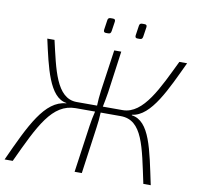

<svg xmlns="http://www.w3.org/2000/svg" viewBox="-91 -954 1075 1048"><g transform="rotate(10 446.5 -430.0)"><path d="M427 -776H439C450 -776 454 -780 456 -792L464 -845C465 -855 462 -860 451 -860H438C428 -860 423 -855 422 -845L414 -791C413 -780 418 -776 427 -776ZM602 -776H614C625 -776 629 -780 631 -792L639 -845C640 -855 637 -860 626 -860H613C603 -860 598 -855 597 -845L589 -791C588 -780 592 -776 602 -776ZM644 -358V-361C749 -372 820 -538 892 -690H849C774 -536 705 -377 590 -377H480C486 -405 490 -428 495 -458L527 -690H488L455 -460C451 -429 449 -405 448 -377H335C221 -377 193 -536 157 -690H117C151 -538 184 -375 281 -362L280 -360C163 -351 95 -204 2 0H47C145 -210 206 -343 336 -343H443C436 -314 431 -289 427 -261L390 0H430L466 -259C470 -287 473 -314 474 -343H585C707 -343 728 -200 771 0H812C771 -193 746 -344 644 -358Z"/></g></svg>

Font: Exo 2 Extra Light
Style: Italic
Weight: 250
Italic angle: -8°
Designer: Natanael Gama
Version: Version 1.001;PS 001.001;hotconv 1.0.88;makeotf.lib2.5.64775